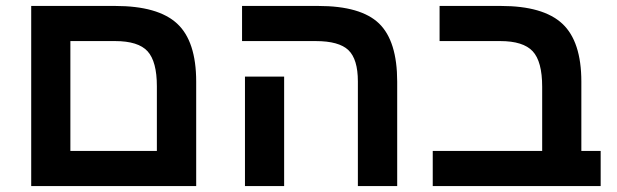

<svg xmlns="http://www.w3.org/2000/svg" viewBox="-20 -626 2076 646"><path d="M640.1 0H85V-606H367.2Q511.7 -606 575.9 -546.6Q640.1 -487.3 640.1 -351.1ZM216.8 -487.8V-118.2H507.8V-335.9Q507.8 -418.9 476.6 -453.4Q445.3 -487.8 367.2 -487.8Z M936 0H804.2V-368.2H936ZM1316.4 0H1184.1V-352.1Q1184.1 -426.8 1152.3 -457.3Q1120.6 -487.8 1042 -487.8H794.4V-606H1050.3Q1194.3 -606 1255.4 -546.9Q1316.4 -487.8 1316.4 -351.1Z M1459 -487.8V-606H1665Q1807.6 -606 1871.8 -546.4Q1936 -486.8 1936 -351.1V-118.2H2001V0H1436V-118.2H1804.2V-334Q1804.2 -419.4 1772.2 -453.6Q1740.2 -487.8 1663.1 -487.8Z"/></svg>

Font: Arial
Style: Bold
Weight: 700
Designer: Steve Matteson
Foundry: Ascender Corporation
Version: Version 2.00.3